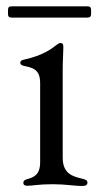

<svg xmlns="http://www.w3.org/2000/svg" viewBox="-20 -592 320 617"><path d="M67.8 5C84.9 5 102.6 0 149.9 0C190 0 220.5 5.7 243.3 5.7C254.3 5.7 261 2.8 261 -5C261 -11.7 257.1 -14.6 245.7 -17.4C213.4 -25.2 181.8 -33 181.5 -85.2V-367.5C181.5 -397.7 183.6 -422.9 183.6 -441.1C183.6 -451.3 180 -453.8 174.4 -453.8C170.8 -453.8 167.3 -451.7 161.9 -447.8C145.6 -435 117.9 -413.7 57.9 -400.6C49.7 -399.1 45.1 -396 45.1 -390.3C45.1 -384.6 49.7 -382.1 56.8 -380.3C81.3 -374.6 109 -371.8 109 -325.6V-70.7C109 -29.1 87.4 -22 66.4 -16C59.3 -13.8 55 -11 55 -4.6C55 2.5 60.4 5 67.8 5ZM5.7 -546.9C6 -538.7 8.9 -535.9 17 -535.5H261.4C269.5 -535.9 272.4 -538.7 272.7 -546.9V-560.4C272.4 -568.5 269.5 -571.4 261.4 -571.7H17C8.9 -571.4 6 -568.5 5.7 -560.4Z"/></svg>

Font: Margiela Serif
Style: Regular
Weight: 400
Designer: Andreas Faust, Stefan Endress
Version: Version 1.002;FEAKit 1.0